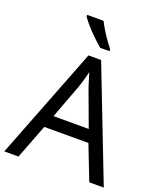

<svg xmlns="http://www.w3.org/2000/svg" viewBox="-168 -1050 975 1157"><g transform="rotate(20 319.5 -472.0)"><path d="M545 0 459 -221H176L91 0H0L279 -717H360L638 0ZM352 -517Q349 -525 342 -546Q335 -567 328.5 -589.5Q322 -612 318 -624Q313 -604 307.5 -583.5Q302 -563 296.5 -546Q291 -529 287 -517L206 -301H432ZM293 -944Q304 -922 320.5 -894.5Q337 -867 355.5 -841Q374 -815 389 -796V-784H330Q313 -798 292 -817.5Q271 -837 250.5 -858.5Q230 -880 213.5 -900Q197 -920 188 -934V-944Z"/></g></svg>

Font: Noto Sans Khmer
Style: Regular
Weight: 400
Designer: Danh Hong and the Monotype Design Team
Foundry: Monotype Imaging Inc.
Version: Version 2.003